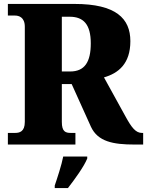

<svg xmlns="http://www.w3.org/2000/svg" viewBox="-20 -734 747 975"><path d="M20 0H363V-59H340C313 -59 294 -65 294 -115V-307H344L442 -90C477 -15 554 0 663 0H707V-59H701C670 -59 649 -84 616 -145L508 -341C581 -362 642 -410 642 -525C642 -640 569 -714 359 -714H20V-655H56C74 -655 106 -648 106 -598V-115C106 -65 79 -59 56 -59H20ZM336 -371H294V-649H334C404 -649 441 -610 441 -514C441 -419 410 -371 336 -371ZM258 208V221H325C359 177 406 113 423 71V61H301C293 103 271 170 258 208Z"/></svg>

Font: Noto Serif Tamil SemiCondensed Black
Style: Regular
Weight: 900
Width: 4
Designer: Indian Type Foundry, Tom Grace, and the Monotype Design Team
Foundry: Monotype Imaging Inc.
Version: Version 2.004